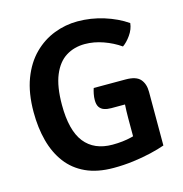

<svg xmlns="http://www.w3.org/2000/svg" viewBox="-105 -792 860 903"><g transform="rotate(-15 324.5 -341.0)"><path d="M590 -624.5Q587 -595 567.8 -567.8Q548.5 -540.5 528.5 -527Q492 -552.5 447 -568.5Q402 -584.5 357.5 -584.5Q305.5 -584.5 265.5 -559.5Q225.5 -534.5 202.8 -479.8Q180 -425 180 -335.5Q180 -211 226.5 -152.2Q273 -93.5 362 -93.5Q413 -93.5 455 -104Q497 -114.5 522 -123L591.5 -28Q562 -17.5 521.8 -8Q481.5 1.5 434.8 7.5Q388 13.5 339 13.5Q260 13.5 203.8 -12.5Q147.5 -38.5 112 -85.8Q76.5 -133 59.5 -197Q42.5 -261 42.5 -337Q42.5 -430 68.2 -498Q94 -566 138.2 -610Q182.5 -654 237.8 -675.2Q293 -696.5 351.5 -696.5Q417 -696.5 479.5 -677Q542 -657.5 590 -624.5ZM465 -194.5Q465 -229.5 467.2 -264.5Q469.5 -299.5 477 -328L591.5 -289.5V-28L465 -26ZM500.5 -374Q551.5 -374 571.5 -351Q591.5 -328 591.5 -289.5V-261H400Q381 -261 366.2 -266Q351.5 -271 343.2 -283.2Q335 -295.5 335 -318Q335 -332 338 -347.2Q341 -362.5 345 -374Z"/></g></svg>

Font: Signika Light SemiBold
Style: Regular
Weight: 600
Version: Version 2.003;gftools[0.9.32]